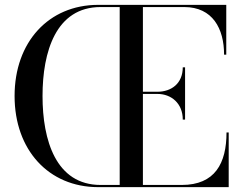

<svg xmlns="http://www.w3.org/2000/svg" viewBox="-20 -770 998 790"><path d="M732 -278H741.5V-493H732C732 -426 684.5 -392.5 628 -392.5H568V-741H738C855 -741 902 -652 902 -545H911V-750H383C180.5 -749.5 40 -597.5 40 -375C40 -152.5 180.5 -0.5 383 0H921V-225H912C912 -98 864.5 -9 728 -9H568V-383.5H628C684.5 -383.5 732 -345 732 -278ZM155 -375C155 -557 210 -741 394 -741H472.5V-9H394C210 -9 155 -193 155 -375Z"/></svg>

Font: Bodoni* 24
Style: Regular
Weight: 400
Version: Version 2.3